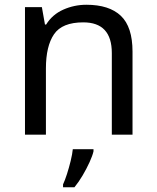

<svg xmlns="http://www.w3.org/2000/svg" viewBox="-20 -566 658 807"><path d="M343 -546Q439 -546 488 -499.5Q537 -453 537 -349V0H450V-343Q450 -472 330 -472Q241 -472 207 -422Q173 -372 173 -278V0H85V-536H156L169 -463H174Q200 -505 246 -525.5Q292 -546 343 -546ZM373 70Q369 88 356.5 115.5Q344 143 327.5 171Q311 199 293 221H245V209Q253 192 261.5 165.5Q270 139 277 110.5Q284 82 286 61H373Z"/></svg>

Font: Noto Sans Hebrew Droid SemiBold
Style: Regular
Weight: 600
Designer: Monotype Design Team
Foundry: Monotype Imaging Inc.
Version: Version 1.100; ttfautohint (v1.8.4.7-5d5b)